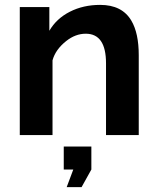

<svg xmlns="http://www.w3.org/2000/svg" viewBox="-20 -553 644 786"><path d="M518 -468Q480 -533 390 -533Q321 -533 266 -505Q211 -477 182 -427V-524H61V0H195V-306Q207 -350 251 -385Q289 -415 331 -415Q414 -415 414 -294V0H548V-327Q548 -417 518 -468ZM354 141V47H241V141H280L253 213H314Z"/></svg>

Font: RT Raleway Bold
Style: Regular
Weight: 400
Designer: Matt McInerney, Pablo Impallari, Rodrigo Fuenzalida — Edited by Milan Moffatt in April 2016
Foundry: Matt McInerney, Pablo Impallari, Rodrigo Fuenzalida — Edited by Milan Moffatt in April 2016
Version: Version 3.001